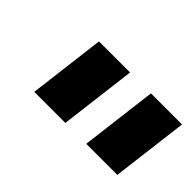

<svg xmlns="http://www.w3.org/2000/svg" viewBox="-43 -881 533 533"><g transform="rotate(45 224.0 -614.0)"><path d="M94 -501 122 -727H244L216 -501ZM298 -501 326 -727H448L420 -501Z"/></g></svg>

Font: Expletus Sans
Style: Bold Italic
Weight: 700
Italic angle: -7°
Version: Version 7.500